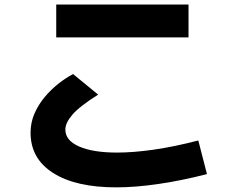

<svg xmlns="http://www.w3.org/2000/svg" viewBox="-20 -753 1040 828"><path d="M793 -733.5V-591.8H222.5V-733.5ZM835.2 -147.2 872.5 -2.2Q759.7 26.7 660.9 40.8Q562.2 55 481.8 55Q306.5 55 209.2 -7Q111.8 -69 111.8 -180.8Q111.8 -224.8 128.7 -263.3Q145.5 -301.8 172.8 -334.5Q200.2 -367.2 232.3 -392.4Q264.5 -417.7 295.3 -433.5L403.2 -345Q322.3 -293.8 292.1 -258.4Q261.8 -223 261.8 -194.2Q261.8 -147.2 321.6 -121.1Q381.3 -95 484.3 -95Q554.7 -95 642.4 -107.5Q730.2 -120 835.2 -147.2Z"/></svg>

Font: Murecho Thin
Style: Regular
Weight: 100
Designer: Neil Summerour
Foundry: Positype
Version: Version 1.010